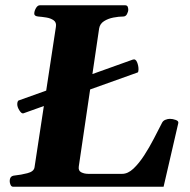

<svg xmlns="http://www.w3.org/2000/svg" viewBox="-20 -713 726 733"><path d="M69.3 -280.3Q62.5 -278.3 54.2 -291.3Q45.9 -304.2 45.9 -314.9Q45.9 -324.7 50.3 -329.1L486.8 -485.4Q497.6 -489.3 503.2 -475.8Q508.8 -462.4 508.8 -448.2Q508.8 -439.5 505.9 -436.5ZM17.1 -21Q17.1 -30.8 21.2 -36.4Q25.4 -42 36.1 -43Q60.1 -45.4 84.7 -51.8Q109.4 -58.1 111.8 -74.2L193.4 -610.4Q196.3 -627.4 184.8 -635.5Q173.3 -643.6 156.5 -646.2Q139.6 -648.9 126 -649.9Q110.8 -651.4 110.8 -660.6Q110.8 -670.9 117.2 -681.9Q123.5 -692.9 132.3 -692.9H457Q465.3 -692.9 467.5 -687.3Q469.7 -681.6 469.7 -676.3Q469.7 -668.5 464.8 -659.2Q460 -649.9 450.2 -649.9Q433.6 -649.9 413.1 -646Q392.6 -642.1 377 -632.1Q361.3 -622.1 358.4 -604L280.8 -77.6Q278.3 -61 290.3 -55.2Q302.2 -49.3 316.9 -49.3H446.3Q468.3 -49.3 489.5 -69.3Q510.7 -89.4 530.5 -119.9Q550.3 -150.4 567.4 -183.6Q584.5 -216.8 598.1 -243.2Q602.1 -252 611.3 -255.6Q620.6 -259.3 628.4 -259.3Q639.2 -259.3 650.9 -255.1Q662.6 -251 660.6 -242.7L604.5 0H30.8Q23.4 0 20.3 -7.3Q17.1 -14.6 17.1 -21Z"/></svg>

Font: Gelasio
Style: Bold Italic
Weight: 700
Italic angle: -8.5°
Designer: Eben Sorkin
Foundry: Eben Sorkin
Version: Version 1.008